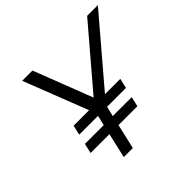

<svg xmlns="http://www.w3.org/2000/svg" viewBox="-167 -871 1053 1053"><g transform="rotate(-45 359.5 -345.0)"><path d="M230 0 263.2 -144.5H117.2L130.4 -201.7H276.4L290 -259.8H144L157.2 -316.4H277.3L131.8 -689.9H211.4L343.8 -347.7L635.7 -689.9H718.8L400.9 -316.9H520L506.8 -259.8H360.4L346.2 -201.7H493.2L480 -144.5H333.5L300.3 0Z"/></g></svg>

Font: HK Grotesk Italic
Style: Regular
Weight: 400
Italic angle: -13°
Designer: Alfredo Marco Pradil and Stefan Peev
Foundry: Hanken Design Co.
Version: Version 1.000;PS 001.000;hotconv 1.0.88;makeotf.lib2.5.64775